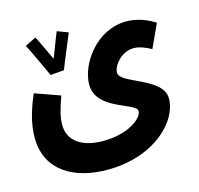

<svg xmlns="http://www.w3.org/2000/svg" viewBox="-109 -647 1030 995"><g transform="rotate(-15 405.5 -150.0)"><path d="M190 -320 263 -326C278 -367 327 -480 338 -509L279 -531C272 -515 247 -449 227 -397C206 -441 177 -504 164 -528L105 -499C128 -456 171 -360 190 -320ZM26 -26C26 149 169 231 348 231C603 231 751 77 751 -44C751 -158 525 -182 525 -242C525 -278 572 -343 642 -343C671 -343 708 -328 734 -313L792 -439C753 -465 697 -487 640 -487C478 -487 370 -328 370 -220C370 -80 582 -68 582 -22C582 18 500 81 365 81C247 81 181 28 181 -53C181 -93 190 -131 216 -203L81 -251C34 -143 26 -75 26 -26Z"/></g></svg>

Font: Noto Sans Arabic UI SmCn XBd
Style: Regular
Weight: 800
Width: 4
Designer: Monotype Design Team, Nadine Chahine and Nizar Qandah
Foundry: Monotype Imaging Inc.
Version: Version 2.010